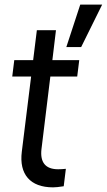

<svg xmlns="http://www.w3.org/2000/svg" viewBox="-20 -807 464 834"><path d="M210.4 6.8C220.7 6.8 235.8 5.4 256.8 2L266.1 -73.7C253.4 -72.3 243.2 -71.8 232.4 -71.8C177.7 -71.8 153.3 -101.6 160.2 -159.7L198.7 -474.6H315.4L324.2 -545.9H207.5L223.1 -675.8H140.1L124 -545.9H42L33.2 -474.6H115.2L74.7 -147.9C62.5 -49.8 111.3 6.8 210.4 6.8ZM268.1 -602.5H332.5L423.8 -787.1H328.6Z"/></svg>

Font: Guggenheim Sans Display
Style: Italic
Weight: 400
Italic angle: -7°
Designer: Modified by Tom Baber under direction of Pentagram Design 2023
Foundry: rsms
Version: Version 1.001;Glyphs 3.1.2 (3151)